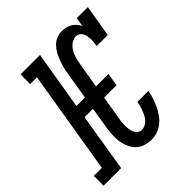

<svg xmlns="http://www.w3.org/2000/svg" viewBox="-225 -881 1027 1027"><g transform="rotate(-45 289.0 -367.5)"><path d="M335 8Q309 8 285 0Q261 -8 244.5 -25Q228 -42 218.5 -64.5Q209 -87 205.5 -112Q202 -137 204 -163Q206 -189 210 -215L229 -331H165L111 0H-22V-74H39L136 -662H85V-735H232L177 -404H241L267 -560Q270 -580 275 -599.5Q280 -619 287.5 -639Q295 -659 305 -677.5Q315 -696 330 -711.5Q345 -727 365 -735Q385 -743 405 -743Q421 -743 436 -739Q451 -735 463.5 -727.5Q476 -720 486 -708.5Q496 -697 502 -684L510 -735H594L564 -554H480Q482 -566 483.5 -578Q485 -590 484.5 -602Q484 -614 482 -625.5Q480 -637 475 -647Q470 -657 460 -663.5Q450 -670 438 -670Q425 -670 412 -663.5Q399 -657 389.5 -647Q380 -637 373 -624.5Q366 -612 361.5 -599.5Q357 -587 354 -574Q351 -561 349 -548L325 -404H419L407 -331H313L292 -203Q289 -189 287.5 -175Q286 -161 286 -147Q286 -133 288 -119.5Q290 -106 295 -94Q300 -82 310.5 -74Q321 -66 335 -66Q348 -66 360.5 -72.5Q373 -79 382.5 -89.5Q392 -100 398 -112.5Q404 -125 409 -137.5Q414 -150 417.5 -163Q421 -176 423 -189H506Q502 -166 495 -144Q488 -122 478 -100.5Q468 -79 454.5 -59Q441 -39 422 -23.5Q403 -8 380.5 0Q358 8 335 8Z"/></g></svg>

Font: Iosevka Slab Extended Oblique
Style: Regular
Weight: 400
Width: 7
Italic angle: -9°
Monospace: yes
Designer: Belleve Invis
Foundry: Belleve Invis
Version: Version 11.1.0; ttfautohint (v1.8.3)